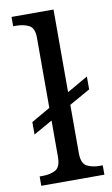

<svg xmlns="http://www.w3.org/2000/svg" viewBox="-87 -806 497 851"><g transform="rotate(-10 162.0 -380.0)"><path d="M28 0V-42H41Q75 -42 99 -54.5Q123 -67 123 -114V-277L38 -229V-285L123 -334V-650Q123 -694 98.5 -706Q74 -718 41 -718H28V-760H217V-388L311 -442V-384L217 -331V-114Q217 -67 241 -54.5Q265 -42 299 -42H312V0Z"/></g></svg>

Font: Noto Serif Dives Akuru
Style: Regular
Weight: 400
Designer: Fernando Caro
Foundry: Fernando Caro
Version: Version 2.000; ttfautohint (v1.8.4.7-5d5b)